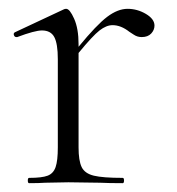

<svg xmlns="http://www.w3.org/2000/svg" viewBox="-20 -415 400 435"><path d="M330 -357Q330 -347 322.5 -339Q315 -331 301 -331Q291 -331 283 -336.5Q275 -342 273 -343Q254 -358 235 -358Q221 -358 205.5 -346Q190 -334 158 -295V-81Q158 -51 165 -36.5Q172 -22 192.5 -17Q213 -12 258 -12Q261 -12 261 -6Q261 0 258 0Q226 0 207 -1L135 -2L82 -1Q69 0 46 0Q43 0 43 -6Q43 -12 46 -12Q75 -12 88 -17Q101 -22 106 -36.5Q111 -51 111 -81V-281Q111 -316 103 -331Q95 -346 75 -346Q59 -346 19 -331H17Q13 -331 11.5 -335.5Q10 -340 14 -342L125 -394Q127 -395 130 -395Q138 -395 148 -372.5Q158 -350 158 -315V-309Q199 -359 223 -377Q247 -395 269 -395Q291 -395 310.5 -383.5Q330 -372 330 -357Z"/></svg>

Font: Cormorant Garamond Light
Style: Regular
Weight: 300
Designer: Christian Thalmann (Catharsis Fonts)
Version: Version 3.000